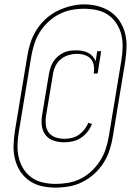

<svg xmlns="http://www.w3.org/2000/svg" viewBox="-20 -780 640 877"><path d="M274 -130Q249 -130 226.5 -137Q204 -144 189.5 -161.5Q175 -179 171.5 -203Q168 -227 172 -252L204 -445Q207 -459 211.5 -473Q216 -487 224.5 -500Q233 -513 245 -523Q257 -533 270.5 -539.5Q284 -546 298.5 -548Q313 -550 328 -550Q342 -550 356 -547.5Q370 -545 382 -539Q394 -533 403 -523Q412 -513 417 -500L424 -546H442L426 -444H408Q411 -462 408.5 -480Q406 -498 395 -510.5Q384 -523 367 -528.5Q350 -534 332 -534Q313 -534 294 -528.5Q275 -523 259 -510.5Q243 -498 234 -479.5Q225 -461 222 -442L190 -249Q187 -229 189.5 -208.5Q192 -188 203.5 -173.5Q215 -159 234 -152.5Q253 -146 274 -146Q291 -146 308 -150Q325 -154 339.5 -164Q354 -174 365.5 -188.5Q377 -203 383 -219L400 -214Q393 -195 380 -178.5Q367 -162 350 -150.5Q333 -139 313 -134.5Q293 -130 274 -130ZM234 77Q201 77 170 70Q139 63 114 45.5Q89 28 72.5 2.5Q56 -23 48.5 -53Q41 -83 42 -115.5Q43 -148 48 -181L105 -526Q110 -557 120 -587Q130 -617 147.5 -644.5Q165 -672 190 -694.5Q215 -717 244 -731Q273 -745 304 -752.5Q335 -760 366 -760Q398 -760 429 -751.5Q460 -743 485 -726Q510 -709 527 -683Q544 -657 551.5 -627Q559 -597 558 -564.5Q557 -532 552 -499L495 -154Q490 -123 480 -93Q470 -63 452.5 -35.5Q435 -8 410 14.5Q385 37 356 51.5Q327 66 295.5 71.5Q264 77 234 77ZM234 60Q262 60 291.5 55Q321 50 348 36.5Q375 23 398 1.5Q421 -20 437.5 -46Q454 -72 463 -100Q472 -128 477 -157L534 -502Q539 -532 540 -562Q541 -592 534.5 -620Q528 -648 512.5 -672Q497 -696 474 -712Q451 -728 422 -734Q393 -740 363 -740Q334 -740 305.5 -734.5Q277 -729 250 -715Q223 -701 200.5 -680Q178 -659 162 -633.5Q146 -608 137 -580Q128 -552 123 -523L66 -178Q61 -148 60 -118.5Q59 -89 65.5 -61Q72 -33 87 -9Q102 15 124.5 31Q147 47 175.5 53.5Q204 60 234 60Z"/></svg>

Font: Iosevka Curly Slab ThEx
Style: Italic
Weight: 100
Width: 7
Italic angle: -9°
Monospace: yes
Designer: Belleve Invis
Foundry: Belleve Invis
Version: Version 11.1.0; ttfautohint (v1.8.3)